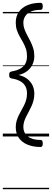

<svg xmlns="http://www.w3.org/2000/svg" viewBox="-20 -970 369 1365"><path d="M268 -950Q276 -950 280 -944.5Q284 -939 284 -925Q284 -911 280 -905.5Q276 -900 268 -900Q228 -900 201 -888.5Q174 -877 160 -856Q146 -835 146 -807Q146 -784 154 -762.5Q162 -741 173.5 -719.5Q185 -698 196.5 -675.5Q208 -653 216 -627Q224 -601 224 -570Q224 -542 212.5 -515Q201 -488 176 -467Q151 -446 112 -437Q151 -428 176 -407.5Q201 -387 212.5 -360.5Q224 -334 224 -305Q224 -279 218.5 -257Q213 -235 204 -215.5Q195 -196 185 -177.5Q175 -159 166 -141Q157 -123 151.5 -105Q146 -87 146 -67Q146 -26 177 -0.5Q208 25 268 25Q276 25 280 30.5Q284 36 284 50Q284 64 280 69.5Q276 75 268 75Q216 75 176 58.5Q136 42 114 10.5Q92 -21 92 -66Q92 -90 98 -110.5Q104 -131 113 -149.5Q122 -168 132 -185.5Q142 -203 151 -221Q160 -239 166 -260Q172 -281 172 -305Q172 -335 160.5 -356.5Q149 -378 125 -392Q101 -406 63 -412Q54 -414 49.5 -419Q45 -424 45 -437Q45 -451 49.5 -456Q54 -461 63 -462Q101 -469 125 -482.5Q149 -496 160.5 -518Q172 -540 172 -570Q172 -600 164 -623.5Q156 -647 144 -668.5Q132 -690 120 -711Q108 -732 100 -755.5Q92 -779 92 -809Q92 -854 114 -885.5Q136 -917 176 -933.5Q216 -950 268 -950ZM0 365H329V375H0ZM0 -20H329V0H0ZM0 -505H329V-500H0ZM0 -885H329V-875H0Z"/></svg>

Font: Playwrite GB S Guides
Style: Regular
Weight: 400
Designer: Veronika Burian, José Scaglione
Foundry: TypeTogether
Version: Version 1.003